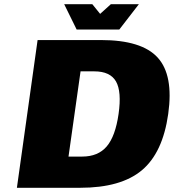

<svg xmlns="http://www.w3.org/2000/svg" viewBox="-20 -890 824 910"><path d="M777.3 -350.1Q751.5 -166 652.3 -83Q553.2 0 359.9 0H60.1L158.2 -700.2H458.5Q651.9 -700.2 727.5 -616.9Q803.2 -533.7 777.3 -350.1ZM426.8 -551.8H361.8L304.7 -147.9H369.6Q444.8 -147.9 485.8 -196Q526.9 -244.1 542 -350.1Q557.1 -456.1 529.8 -503.9Q502.4 -551.8 426.8 -551.8ZM638.2 -870.1 545.4 -750H343.3L284.2 -870.1H417.5L454.6 -824.2L505.4 -870.1Z"/></svg>

Font: Fivo Sans Black
Style: Regular
Weight: 900
Designer: Alexander Slobzheninov
Foundry: Alexander Slobzheninov
Version: 1.0